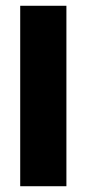

<svg xmlns="http://www.w3.org/2000/svg" viewBox="-20 -645 300 665"><path d="M50 0V-625H210V0Z"/></svg>

Font: Changa ExtraLight ExtraBold
Style: Regular
Weight: 800
Version: Version 3.002; ttfautohint (v1.8.2)